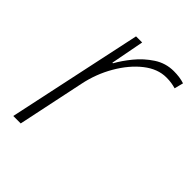

<svg xmlns="http://www.w3.org/2000/svg" viewBox="-162 -625 711 711"><g transform="rotate(45 194.0 -269.0)"><path d="M29 0 142 -530H174L149 -399H152Q168 -428 194 -460Q220 -492 255 -515Q290 -538 332 -538Q364 -538 388 -530L379 -495Q369 -498 357 -500Q345 -502 329 -502Q284 -502 242 -469Q200 -436 168 -381Q136 -326 123 -262L68 0Z"/></g></svg>

Font: Noto Sans Disp ExtLt
Style: Italic
Weight: 200
Italic angle: -12°
Designer: Monotype Design Team
Foundry: Monotype Imaging Inc.
Version: Version 2.000;GOOG;noto-source:20170915:90ef993387c0